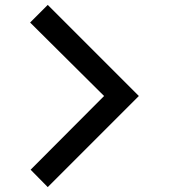

<svg xmlns="http://www.w3.org/2000/svg" viewBox="-20 -742 690 784"><path d="M175 22 105 -49 405 -350 103 -650 175 -722 547 -350Z"/></svg>

Font: Monoikos Medium
Style: Regular
Weight: 500
Designer: Brian Krent
Version: Version 0.088